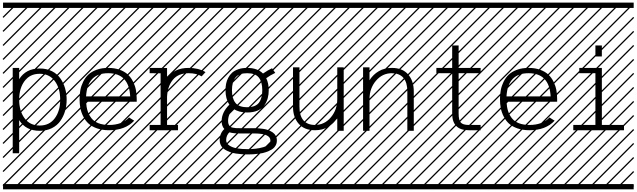

<svg xmlns="http://www.w3.org/2000/svg" viewBox="-23 -990 4819 1453"><path d="M73.2 -476.1H122.1V-391.1Q172.9 -471.7 277.3 -471.7Q329.6 -471.7 370.1 -451.2Q410.6 -430.7 434.3 -396.2Q458 -361.8 469.7 -321Q481.4 -280.3 481.4 -235.8Q481.4 -191.4 469.7 -150.6Q458 -109.9 434.3 -75.4Q410.6 -41 370.1 -20.5Q329.6 0 277.3 0Q172.9 0 122.1 -80.6V169.9H73.2ZM162.8 -376.5Q122.1 -321.3 122.1 -235.8Q122.1 -150.4 162.8 -95.2Q203.6 -40 277.3 -40Q351.1 -40 391.8 -95.2Q432.6 -150.4 432.6 -235.8Q432.6 -321.3 391.8 -376.5Q351.1 -431.6 277.3 -431.6Q203.6 -431.6 162.8 -376.5ZM0 402.8H530.3V442.9H0ZM0 -970.2H530.3V-930.2H0ZM526.9 410.6 533.7 417.5 525.4 425.8 518.6 418.9ZM526.9 304.7 533.7 311.5 419.4 425.8 412.6 418.9ZM526.9 198.7 533.7 205.6 313.5 425.8 306.6 418.9ZM526.9 92.3 533.7 99.1 207.5 425.8 200.7 418.9ZM526.9 -13.2 533.7 -6.3 101.6 425.8 94.7 418.9ZM526.9 -119.1 533.7 -112.3 3.4 418 -3.4 411.1ZM526.9 -225.6 533.7 -218.8 3.4 311.5 -3.4 304.7ZM526.9 -331.5 533.7 -324.7 3.4 205.6 -3.4 198.7ZM526.9 -438 533.7 -431.2 3.4 99.1 -3.4 92.3ZM526.9 -543.5 533.7 -536.6 3.4 -6.3 -3.4 -13.2ZM526.9 -649.4 533.7 -642.6 3.4 -112.3 -3.4 -119.1ZM526.9 -755.9 533.7 -749 3.4 -218.8 -3.4 -225.6ZM526.9 -861.8 533.7 -855 3.4 -324.7 -3.4 -331.5ZM516.6 -958 523.4 -951.2 3.4 -431.2 -3.4 -438ZM411.1 -958 418 -951.2 3.4 -536.6 -3.4 -543.5ZM305.2 -958 312 -951.2 3.4 -642.6 -3.4 -649.4ZM198.7 -958 205.6 -951.2 3.4 -749 -3.4 -755.9ZM92.3 -958 99.1 -951.2 3.4 -855 -3.4 -861.8Z M628.4 -260.3H962.4Q953.1 -436 795.4 -436Q637.7 -436 628.4 -260.3ZM628.4 -220.2Q630.4 -180.7 640.1 -150.1Q649.9 -119.6 669.4 -95Q689 -70.3 722.4 -57.4Q755.9 -44.4 802.2 -44.4Q900.4 -44.4 953.6 -101.1L992.7 -76.7Q925.3 -4.4 802.2 -4.4Q751.5 -4.4 711.7 -18.3Q671.9 -32.2 647.5 -54.4Q623 -76.7 607.2 -108.2Q591.3 -139.6 585.2 -171.9Q579.1 -204.1 579.1 -240.2Q579.1 -276.4 585.2 -308.6Q591.3 -340.8 606.7 -372.1Q622.1 -403.3 646 -425.8Q669.9 -448.2 708.3 -462.2Q746.6 -476.1 795.4 -476.1Q844.2 -476.1 882.6 -462.2Q920.9 -448.2 944.8 -425.8Q968.8 -403.3 984.1 -372.1Q999.5 -340.8 1005.6 -308.6Q1011.7 -276.4 1011.7 -240.2V-220.2ZM530.3 402.8H1060.5V442.9H530.3ZM530.3 -970.2H1060.5V-930.2H530.3ZM1057.1 410.6 1064 417.5 1055.7 425.8 1048.8 418.9ZM1057.1 304.7 1064 311.5 949.7 425.8 942.9 418.9ZM1057.1 198.7 1064 205.6 843.8 425.8 836.9 418.9ZM1057.1 92.3 1064 99.1 737.8 425.8 731 418.9ZM1057.1 -13.2 1064 -6.3 631.8 425.8 625 418.9ZM1057.1 -119.1 1064 -112.3 533.7 418 526.9 411.1ZM1057.1 -225.6 1064 -218.8 533.7 311.5 526.9 304.7ZM1057.1 -331.5 1064 -324.7 533.7 205.6 526.9 198.7ZM1057.1 -438 1064 -431.2 533.7 99.1 526.9 92.3ZM1057.1 -543.5 1064 -536.6 533.7 -6.3 526.9 -13.2ZM1057.1 -649.4 1064 -642.6 533.7 -112.3 526.9 -119.1ZM1057.1 -755.9 1064 -749 533.7 -218.8 526.9 -225.6ZM1057.1 -861.8 1064 -855 533.7 -324.7 526.9 -331.5ZM1046.9 -958 1053.7 -951.2 533.7 -431.2 526.9 -438ZM941.4 -958 948.2 -951.2 533.7 -536.6 526.9 -543.5ZM835.4 -958 842.3 -951.2 533.7 -642.6 526.9 -649.4ZM729 -958 735.8 -951.2 533.7 -749 526.9 -755.9ZM622.6 -958 629.4 -951.2 533.7 -855 526.9 -861.8Z M1109.4 -4.4V-44.4H1192.4V-435.5L1109.4 -436V-476.1L1216.8 -475.6H1241.2Q1241.2 -475.6 1241.2 -396.5Q1293.5 -476.1 1404.3 -476.1Q1479.5 -476.1 1532.2 -444.3L1502.9 -412.1Q1464.8 -436 1404.3 -436Q1327.1 -436 1286.4 -387.5Q1245.6 -338.9 1241.2 -258.8V-44.4H1324.2V-4.4ZM1060.5 402.8H1590.8V442.9H1060.5ZM1060.5 -970.2H1590.8V-930.2H1060.5ZM1587.4 410.6 1594.2 417.5 1585.9 425.8 1579.1 418.9ZM1587.4 304.7 1594.2 311.5 1480 425.8 1473.1 418.9ZM1587.4 198.7 1594.2 205.6 1374 425.8 1367.2 418.9ZM1587.4 92.3 1594.2 99.1 1268.1 425.8 1261.2 418.9ZM1587.4 -13.2 1594.2 -6.3 1162.1 425.8 1155.3 418.9ZM1587.4 -119.1 1594.2 -112.3 1064 418 1057.1 411.1ZM1587.4 -225.6 1594.2 -218.8 1064 311.5 1057.1 304.7ZM1587.4 -331.5 1594.2 -324.7 1064 205.6 1057.1 198.7ZM1587.4 -438 1594.2 -431.2 1064 99.1 1057.1 92.3ZM1587.4 -543.5 1594.2 -536.6 1064 -6.3 1057.1 -13.2ZM1587.4 -649.4 1594.2 -642.6 1064 -112.3 1057.1 -119.1ZM1587.4 -755.9 1594.2 -749 1064 -218.8 1057.1 -225.6ZM1587.4 -861.8 1594.2 -855 1064 -324.7 1057.1 -331.5ZM1577.1 -958 1584 -951.2 1064 -431.2 1057.1 -438ZM1471.7 -958 1478.5 -951.2 1064 -536.6 1057.1 -543.5ZM1365.7 -958 1372.6 -951.2 1064 -642.6 1057.1 -649.4ZM1259.3 -958 1266.1 -951.2 1064 -749 1057.1 -755.9ZM1152.8 -958 1159.7 -951.2 1064 -855 1057.1 -861.8Z M1703.1 -73.7Q1703.1 -58.1 1708 -47.6Q1712.9 -37.1 1719.2 -31.7Q1725.6 -26.4 1739.5 -23.7Q1753.4 -21 1762.9 -20.5Q1772.5 -20 1792.5 -20H1900.4Q1917.5 -20 1933.6 -18.8Q1949.7 -17.6 1970.5 -14.6Q1991.2 -11.7 2008.3 -4.9Q2025.4 2 2040.3 11.7Q2055.2 21.5 2063.7 37.4Q2072.3 53.2 2072.3 73.2Q2072.3 95.7 2061.3 113.8Q2050.3 131.8 2031 142.8Q2011.7 153.8 1989.7 161.4Q1967.8 168.9 1940.9 172.6Q1914.1 176.3 1893.6 177.5Q1873 178.7 1851.6 178.7Q1829.6 178.7 1809.1 177.2Q1788.6 175.8 1762.9 172.1Q1737.3 168.5 1716.6 160.6Q1695.8 152.8 1677.7 141.4Q1659.7 129.9 1649.7 111.6Q1639.6 93.3 1639.6 70.3Q1639.6 18.6 1674.8 -13.7Q1654.3 -36.1 1654.3 -73.7Q1654.3 -139.6 1712.9 -198.2Q1683.6 -240.7 1683.6 -307.1Q1683.6 -333 1688 -356Q1692.4 -378.9 1704.1 -401.4Q1715.8 -423.8 1733.6 -439.9Q1751.5 -456.1 1780.5 -466.1Q1809.6 -476.1 1847.2 -476.1Q1924.8 -476.1 1967.3 -433.6Q2002 -457.5 2035.6 -473.6L2060.1 -438.5Q2023.9 -421.4 1991.7 -398.4Q2010.7 -359.9 2010.7 -307.1Q2010.7 -274.4 2002.9 -246.3Q1995.1 -218.3 1977.8 -193.1Q1960.4 -168 1927 -153.3Q1893.6 -138.7 1847.2 -138.7Q1783.2 -138.7 1743.7 -167Q1721.2 -143.6 1712.2 -121.8Q1703.1 -100.1 1703.1 -73.7ZM1732.4 -307.1Q1732.4 -245.6 1758.3 -212.2Q1784.2 -178.7 1847.2 -178.7Q1910.2 -178.7 1936 -212.2Q1961.9 -245.6 1961.9 -307.1Q1961.9 -369.1 1936 -402.6Q1910.2 -436 1847.2 -436Q1784.2 -436 1758.3 -402.6Q1732.4 -369.1 1732.4 -307.1ZM1713.9 11.2Q1703.6 19 1696 35.2Q1688.5 51.3 1688.5 70.3Q1688.5 95.2 1712.4 111.1Q1736.3 127 1771 132.8Q1805.7 138.7 1851.6 138.7Q1884.8 138.7 1914.3 135Q1943.8 131.3 1968.8 124Q1993.7 116.7 2008.5 103.5Q2023.4 90.3 2023.4 73.2Q2023.4 20 1900.4 20H1792.5Q1739.7 20 1713.9 11.2ZM1590.8 402.8H2121.1V442.9H1590.8ZM1590.8 -970.2H2121.1V-930.2H1590.8ZM2117.7 410.6 2124.5 417.5 2116.2 425.8 2109.4 418.9ZM2117.7 304.7 2124.5 311.5 2010.3 425.8 2003.4 418.9ZM2117.7 198.7 2124.5 205.6 1904.3 425.8 1897.5 418.9ZM2117.7 92.3 2124.5 99.1 1798.3 425.8 1791.5 418.9ZM2117.7 -13.2 2124.5 -6.3 1692.4 425.8 1685.5 418.9ZM2117.7 -119.1 2124.5 -112.3 1594.2 418 1587.4 411.1ZM2117.7 -225.6 2124.5 -218.8 1594.2 311.5 1587.4 304.7ZM2117.7 -331.5 2124.5 -324.7 1594.2 205.6 1587.4 198.7ZM2117.7 -438 2124.5 -431.2 1594.2 99.1 1587.4 92.3ZM2117.7 -543.5 2124.5 -536.6 1594.2 -6.3 1587.4 -13.2ZM2117.7 -649.4 2124.5 -642.6 1594.2 -112.3 1587.4 -119.1ZM2117.7 -755.9 2124.5 -749 1594.2 -218.8 1587.4 -225.6ZM2117.7 -861.8 2124.5 -855 1594.2 -324.7 1587.4 -331.5ZM2107.4 -958 2114.3 -951.2 1594.2 -431.2 1587.4 -438ZM2002 -958 2008.8 -951.2 1594.2 -536.6 1587.4 -543.5ZM1896 -958 1902.8 -951.2 1594.2 -642.6 1587.4 -649.4ZM1789.6 -958 1796.4 -951.2 1594.2 -749 1587.4 -755.9ZM1683.1 -958 1689.9 -951.2 1594.2 -855 1587.4 -861.8Z M2578.1 0H2529.3V-97.7Q2502.4 -54.7 2459.7 -29.5Q2417 -4.4 2360.8 -4.4Q2279.8 -4.4 2237.1 -53.7Q2194.3 -103 2194.3 -182.1V-480.5H2243.2V-182.1Q2243.2 -113.8 2273.4 -79.1Q2303.7 -44.4 2360.8 -44.4Q2432.1 -44.4 2480.7 -101.8Q2529.3 -159.2 2529.3 -240.2V-480.5H2578.1ZM2121.1 402.8H2651.4V442.9H2121.1ZM2121.1 -970.2H2651.4V-930.2H2121.1ZM2647.9 410.6 2654.8 417.5 2646.5 425.8 2639.6 418.9ZM2647.9 304.7 2654.8 311.5 2540.5 425.8 2533.7 418.9ZM2647.9 198.7 2654.8 205.6 2434.6 425.8 2427.7 418.9ZM2647.9 92.3 2654.8 99.1 2328.6 425.8 2321.8 418.9ZM2647.9 -13.2 2654.8 -6.3 2222.7 425.8 2215.8 418.9ZM2647.9 -119.1 2654.8 -112.3 2124.5 418 2117.7 411.1ZM2647.9 -225.6 2654.8 -218.8 2124.5 311.5 2117.7 304.7ZM2647.9 -331.5 2654.8 -324.7 2124.5 205.6 2117.7 198.7ZM2647.9 -438 2654.8 -431.2 2124.5 99.1 2117.7 92.3ZM2647.9 -543.5 2654.8 -536.6 2124.5 -6.3 2117.7 -13.2ZM2647.9 -649.4 2654.8 -642.6 2124.5 -112.3 2117.7 -119.1ZM2647.9 -755.9 2654.8 -749 2124.5 -218.8 2117.7 -225.6ZM2647.9 -861.8 2654.8 -855 2124.5 -324.7 2117.7 -331.5ZM2637.7 -958 2644.5 -951.2 2124.5 -431.2 2117.7 -438ZM2532.2 -958 2539.1 -951.2 2124.5 -536.6 2117.7 -543.5ZM2426.3 -958 2433.1 -951.2 2124.5 -642.6 2117.7 -649.4ZM2319.8 -958 2326.7 -951.2 2124.5 -749 2117.7 -755.9ZM2213.4 -958 2220.2 -951.2 2124.5 -855 2117.7 -861.8Z M2724.6 -480.5H2773.4V-382.8Q2800.3 -425.8 2843 -450.9Q2885.7 -476.1 2941.9 -476.1Q3022.9 -476.1 3065.7 -426.8Q3108.4 -377.4 3108.4 -298.3V0H3059.6V-298.3Q3059.6 -366.7 3029.3 -401.4Q2999 -436 2941.9 -436Q2870.6 -436 2822 -378.7Q2773.4 -321.3 2773.4 -240.2V0H2724.6ZM2651.4 402.8H3181.6V442.9H2651.4ZM2651.4 -970.2H3181.6V-930.2H2651.4ZM3178.2 410.6 3185.1 417.5 3176.8 425.8 3169.9 418.9ZM3178.2 304.7 3185.1 311.5 3070.8 425.8 3064 418.9ZM3178.2 198.7 3185.1 205.6 2964.8 425.8 2958 418.9ZM3178.2 92.3 3185.1 99.1 2858.9 425.8 2852.1 418.9ZM3178.2 -13.2 3185.1 -6.3 2752.9 425.8 2746.1 418.9ZM3178.2 -119.1 3185.1 -112.3 2654.8 418 2647.9 411.1ZM3178.2 -225.6 3185.1 -218.8 2654.8 311.5 2647.9 304.7ZM3178.2 -331.5 3185.1 -324.7 2654.8 205.6 2647.9 198.7ZM3178.2 -438 3185.1 -431.2 2654.8 99.1 2647.9 92.3ZM3178.2 -543.5 3185.1 -536.6 2654.8 -6.3 2647.9 -13.2ZM3178.2 -649.4 3185.1 -642.6 2654.8 -112.3 2647.9 -119.1ZM3178.2 -755.9 3185.1 -749 2654.8 -218.8 2647.9 -225.6ZM3178.2 -861.8 3185.1 -855 2654.8 -324.7 2647.9 -331.5ZM3168 -958 3174.8 -951.2 2654.8 -431.2 2647.9 -438ZM3062.5 -958 3069.3 -951.2 2654.8 -536.6 2647.9 -543.5ZM2956.5 -958 2963.4 -951.2 2654.8 -642.6 2647.9 -649.4ZM2850.1 -958 2856.9 -951.2 2654.8 -749 2647.9 -755.9ZM2743.7 -958 2750.5 -951.2 2654.8 -855 2647.9 -861.8Z M3398.9 -646H3447.8V-476.1H3614.3V-436H3447.8V-130.4Q3447.8 -80.1 3464.4 -62.3Q3481 -44.4 3523.9 -44.4H3614.3V-4.4H3523.9Q3398.9 -4.4 3398.9 -130.4V-436H3279.3V-476.1H3398.9ZM3181.6 402.8H3711.9V442.9H3181.6ZM3181.6 -970.2H3711.9V-930.2H3181.6ZM3708.5 410.6 3715.3 417.5 3707 425.8 3700.2 418.9ZM3708.5 304.7 3715.3 311.5 3601.1 425.8 3594.2 418.9ZM3708.5 198.7 3715.3 205.6 3495.1 425.8 3488.3 418.9ZM3708.5 92.3 3715.3 99.1 3389.2 425.8 3382.3 418.9ZM3708.5 -13.2 3715.3 -6.3 3283.2 425.8 3276.4 418.9ZM3708.5 -119.1 3715.3 -112.3 3185.1 418 3178.2 411.1ZM3708.5 -225.6 3715.3 -218.8 3185.1 311.5 3178.2 304.7ZM3708.5 -331.5 3715.3 -324.7 3185.1 205.6 3178.2 198.7ZM3708.5 -438 3715.3 -431.2 3185.1 99.1 3178.2 92.3ZM3708.5 -543.5 3715.3 -536.6 3185.1 -6.3 3178.2 -13.2ZM3708.5 -649.4 3715.3 -642.6 3185.1 -112.3 3178.2 -119.1ZM3708.5 -755.9 3715.3 -749 3185.1 -218.8 3178.2 -225.6ZM3708.5 -861.8 3715.3 -855 3185.1 -324.7 3178.2 -331.5ZM3698.2 -958 3705.1 -951.2 3185.1 -431.2 3178.2 -438ZM3592.8 -958 3599.6 -951.2 3185.1 -536.6 3178.2 -543.5ZM3486.8 -958 3493.7 -951.2 3185.1 -642.6 3178.2 -649.4ZM3380.4 -958 3387.2 -951.2 3185.1 -749 3178.2 -755.9ZM3273.9 -958 3280.8 -951.2 3185.1 -855 3178.2 -861.8Z M3810.1 -260.3H4144Q4134.8 -436 3977.1 -436Q3819.3 -436 3810.1 -260.3ZM3810.1 -220.2Q3812 -180.7 3821.8 -150.1Q3831.5 -119.6 3851.1 -95Q3870.6 -70.3 3904.1 -57.4Q3937.5 -44.4 3983.9 -44.4Q4082 -44.4 4135.3 -101.1L4174.3 -76.7Q4106.9 -4.4 3983.9 -4.4Q3933.1 -4.4 3893.3 -18.3Q3853.5 -32.2 3829.1 -54.4Q3804.7 -76.7 3788.8 -108.2Q3772.9 -139.6 3766.8 -171.9Q3760.7 -204.1 3760.7 -240.2Q3760.7 -276.4 3766.8 -308.6Q3772.9 -340.8 3788.3 -372.1Q3803.7 -403.3 3827.6 -425.8Q3851.6 -448.2 3889.9 -462.2Q3928.2 -476.1 3977.1 -476.1Q4025.9 -476.1 4064.2 -462.2Q4102.5 -448.2 4126.5 -425.8Q4150.4 -403.3 4165.8 -372.1Q4181.2 -340.8 4187.3 -308.6Q4193.4 -276.4 4193.4 -240.2V-220.2ZM3711.9 402.8H4242.2V442.9H3711.9ZM3711.9 -970.2H4242.2V-930.2H3711.9ZM4238.8 410.6 4245.6 417.5 4237.3 425.8 4230.5 418.9ZM4238.8 304.7 4245.6 311.5 4131.3 425.8 4124.5 418.9ZM4238.8 198.7 4245.6 205.6 4025.4 425.8 4018.6 418.9ZM4238.8 92.3 4245.6 99.1 3919.4 425.8 3912.6 418.9ZM4238.8 -13.2 4245.6 -6.3 3813.5 425.8 3806.6 418.9ZM4238.8 -119.1 4245.6 -112.3 3715.3 418 3708.5 411.1ZM4238.8 -225.6 4245.6 -218.8 3715.3 311.5 3708.5 304.7ZM4238.8 -331.5 4245.6 -324.7 3715.3 205.6 3708.5 198.7ZM4238.8 -438 4245.6 -431.2 3715.3 99.1 3708.5 92.3ZM4238.8 -543.5 4245.6 -536.6 3715.3 -6.3 3708.5 -13.2ZM4238.8 -649.4 4245.6 -642.6 3715.3 -112.3 3708.5 -119.1ZM4238.8 -755.9 4245.6 -749 3715.3 -218.8 3708.5 -225.6ZM4238.8 -861.8 4245.6 -855 3715.3 -324.7 3708.5 -331.5ZM4228.5 -958 4235.4 -951.2 3715.3 -431.2 3708.5 -438ZM4123 -958 4129.9 -951.2 3715.3 -536.6 3708.5 -543.5ZM4017.1 -958 4023.9 -951.2 3715.3 -642.6 3708.5 -649.4ZM3910.6 -958 3917.5 -951.2 3715.3 -749 3708.5 -755.9ZM3804.2 -958 3811 -951.2 3715.3 -855 3708.5 -861.8Z M4531.7 -646V-562.5H4482.9V-646ZM4315.4 -4.4V-44.4H4482.9V-436H4360.8V-476.1H4531.7V-44.4H4699.2V-4.4ZM4242.2 402.8H4772.5V442.9H4242.2ZM4242.2 -970.2H4772.5V-930.2H4242.2ZM4769 410.6 4775.9 417.5 4767.6 425.8 4760.7 418.9ZM4769 304.7 4775.9 311.5 4661.6 425.8 4654.8 418.9ZM4769 198.7 4775.9 205.6 4555.7 425.8 4548.8 418.9ZM4769 92.3 4775.9 99.1 4449.7 425.8 4442.9 418.9ZM4769 -13.2 4775.9 -6.3 4343.8 425.8 4336.9 418.9ZM4769 -119.1 4775.9 -112.3 4245.6 418 4238.8 411.1ZM4769 -225.6 4775.9 -218.8 4245.6 311.5 4238.8 304.7ZM4769 -331.5 4775.9 -324.7 4245.6 205.6 4238.8 198.7ZM4769 -438 4775.9 -431.2 4245.6 99.1 4238.8 92.3ZM4769 -543.5 4775.9 -536.6 4245.6 -6.3 4238.8 -13.2ZM4769 -649.4 4775.9 -642.6 4245.6 -112.3 4238.8 -119.1ZM4769 -755.9 4775.9 -749 4245.6 -218.8 4238.8 -225.6ZM4769 -861.8 4775.9 -855 4245.6 -324.7 4238.8 -331.5ZM4758.8 -958 4765.6 -951.2 4245.6 -431.2 4238.8 -438ZM4653.3 -958 4660.2 -951.2 4245.6 -536.6 4238.8 -543.5ZM4547.4 -958 4554.2 -951.2 4245.6 -642.6 4238.8 -649.4ZM4440.9 -958 4447.8 -951.2 4245.6 -749 4238.8 -755.9ZM4334.5 -958 4341.3 -951.2 4245.6 -855 4238.8 -861.8Z"/></svg>

Font: AzarMehrMSRS3
Style: Regular
Weight: 1
Designer: Amin Abedi
Version: Version 1.00